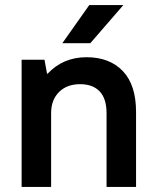

<svg xmlns="http://www.w3.org/2000/svg" viewBox="-20 -735 615 755"><path d="M65 -500H155L165 -445H167Q228 -510 320 -510Q411 -510 463 -455.5Q515 -401 515 -295V0H399V-290Q399 -347 372 -375.5Q345 -404 295 -404Q243 -404 212 -373Q181 -342 181 -290V0H65ZM331 -715H465L335 -565H225Z"/></svg>

Font: PT Root UI Bold
Style: Regular
Weight: 700
Designer: Vitaly Kuzmin
Foundry: ParaType Ltd.
Version: Version 2.000G